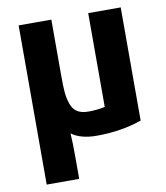

<svg xmlns="http://www.w3.org/2000/svg" viewBox="-82 -603 750 867"><g transform="rotate(-10 293.0 -169.0)"><path d="M323 18Q250 18 208 -13Q211 24 211 99V196H62V-534H212V-272Q212 -227 214.5 -199.5Q217 -172 226 -146Q235 -120 254.5 -108Q274 -96 305 -96Q346 -96 381 -104V-534H530V-15Q436 18 323 18Z"/></g></svg>

Font: Repo
Style: Bold
Weight: 700
Designer: Stefan Peev
Foundry: Context Ltd
Version: Version 001.000